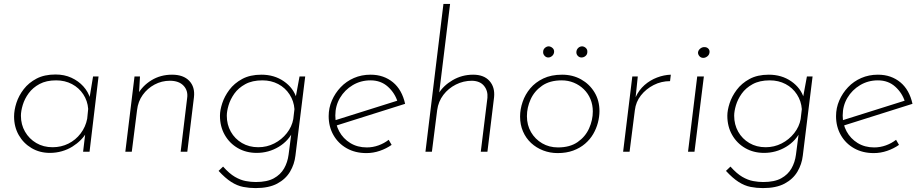

<svg xmlns="http://www.w3.org/2000/svg" viewBox="-20 -776 4723 982"><path d="M235 6Q183 6 141.5 -18.5Q100 -43 76 -85Q52 -127 52 -180Q52 -213 64 -250Q76 -287 101.5 -320Q127 -353 167 -374Q207 -395 264 -395Q309 -395 345 -378.5Q381 -362 406 -334.5Q431 -307 442 -271L435 -258L456 -385H484L438 0H405L419 -117L423 -100Q412 -79 393 -60Q374 -41 350 -26Q326 -11 296.5 -2.5Q267 6 235 6ZM249 -23Q293 -23 330 -41.5Q367 -60 392.5 -93.5Q418 -127 426 -169L431 -219Q428 -260 406 -293.5Q384 -327 348 -346Q312 -365 267 -365Q217 -365 182.5 -346.5Q148 -328 127 -299.5Q106 -271 96.5 -239.5Q87 -208 87 -184Q87 -139 108 -102.5Q129 -66 165.5 -44.5Q202 -23 249 -23Z M696 -385 690 -283 683 -291Q708 -337 754.5 -365.5Q801 -394 860 -394Q918 -394 948 -362.5Q978 -331 972 -279L938 0H904L937 -273Q943 -312 919 -337.5Q895 -363 849 -363Q807 -363 770.5 -343.5Q734 -324 710 -290.5Q686 -257 681 -213L654 0H621L668 -385Z M1287 186Q1255 186 1224 180Q1193 174 1162.5 154.5Q1132 135 1098 98L1121 76Q1153 112 1181.5 128.5Q1210 145 1237 150Q1264 155 1288 155Q1346 155 1380.5 136Q1415 117 1433 85.5Q1451 54 1456 15L1473 -116L1481 -109Q1457 -56 1405.5 -25Q1354 6 1293 6Q1239 6 1196.5 -18.5Q1154 -43 1129.5 -86Q1105 -129 1105 -184Q1105 -212 1116.5 -247.5Q1128 -283 1153 -316.5Q1178 -350 1218.5 -372Q1259 -394 1317 -394Q1383 -394 1432 -360Q1481 -326 1497 -273L1489 -260L1512 -385H1541L1491 20Q1486 64 1463.5 102Q1441 140 1398 163Q1355 186 1287 186ZM1322 -365Q1270 -365 1234.5 -345.5Q1199 -326 1178.5 -297Q1158 -268 1149 -237.5Q1140 -207 1140 -184Q1140 -139 1160.5 -102.5Q1181 -66 1217.5 -44.5Q1254 -23 1301 -23Q1345 -23 1383 -42.5Q1421 -62 1447 -95Q1473 -128 1480 -167L1486 -218Q1483 -259 1461 -293Q1439 -327 1403 -346Q1367 -365 1322 -365Z M1856 -22Q1887 -22 1916 -32.5Q1945 -43 1968 -61L1983 -35Q1956 -16 1922.5 -4.5Q1889 7 1854 7Q1797 7 1753.5 -17.5Q1710 -42 1685.5 -85Q1661 -128 1661 -182Q1661 -224 1677.5 -262Q1694 -300 1722.5 -330Q1751 -360 1790 -377Q1829 -394 1875 -394Q1910 -394 1938.5 -384Q1967 -374 1990 -355Q2013 -336 2028.5 -308.5Q2044 -281 2052 -245L1694 -132L1688 -159L2028 -266L2014 -254Q2000 -300 1964 -332.5Q1928 -365 1875 -365Q1825 -365 1784 -340.5Q1743 -316 1719 -275.5Q1695 -235 1695 -185Q1695 -141 1715 -104Q1735 -67 1771.5 -44.5Q1808 -22 1856 -22Z M2222 -296Q2247 -338 2295 -366Q2343 -394 2400 -394Q2455 -394 2483.5 -362Q2512 -330 2507 -279L2473 0H2439L2473 -276Q2476 -312 2455.5 -337Q2435 -362 2394 -363Q2350 -363 2311.5 -343.5Q2273 -324 2247.5 -290.5Q2222 -257 2216 -213L2189 0H2156L2248 -756H2282L2224 -283Z M2832 7Q2793 7 2758 -6.5Q2723 -20 2696.5 -44.5Q2670 -69 2655 -103.5Q2640 -138 2640 -180Q2640 -217 2653 -255Q2666 -293 2692 -324Q2718 -355 2758.5 -374.5Q2799 -394 2855 -394Q2909 -394 2952 -370Q2995 -346 3020.5 -304Q3046 -262 3046 -208Q3046 -179 3038 -148.5Q3030 -118 3014 -90.5Q2998 -63 2972.5 -41Q2947 -19 2912 -6Q2877 7 2832 7ZM2834 -22Q2895 -22 2934.5 -49.5Q2974 -77 2993 -119.5Q3012 -162 3012 -206Q3012 -240 3000 -269Q2988 -298 2966 -319.5Q2944 -341 2915 -353Q2886 -365 2853 -365Q2792 -365 2752.5 -337.5Q2713 -310 2694 -268Q2675 -226 2675 -182Q2675 -136 2696 -100Q2717 -64 2753 -43Q2789 -22 2834 -22ZM2758 -511Q2758 -523 2767 -531Q2776 -539 2787 -539Q2798 -538 2806.5 -530Q2815 -522 2814 -510Q2813 -498 2804 -490Q2795 -482 2784 -482Q2773 -482 2765 -491Q2757 -500 2758 -511ZM2928 -511Q2929 -523 2937.5 -531Q2946 -539 2958 -539Q2969 -538 2977 -530Q2985 -522 2984 -510Q2984 -498 2975 -490Q2966 -482 2954 -482Q2943 -482 2935 -490.5Q2927 -499 2928 -511Z M3242 -385 3231 -279Q3248 -316 3276.5 -341Q3305 -366 3340.5 -379.5Q3376 -393 3411 -394L3407 -361Q3362 -361 3323 -341Q3284 -321 3258 -288Q3232 -255 3227 -212L3200 0H3167L3214 -385Z M3546 -385H3580L3532 0H3499ZM3550 -507Q3551 -519 3561.5 -527.5Q3572 -536 3584 -535Q3595 -535 3602.5 -527.5Q3610 -520 3609 -509Q3608 -496 3598 -488Q3588 -480 3577 -480Q3565 -480 3557.5 -488.5Q3550 -497 3550 -507Z M3882 186Q3850 186 3819 180Q3788 174 3757.5 154.5Q3727 135 3693 98L3716 76Q3748 112 3776.5 128.5Q3805 145 3832 150Q3859 155 3883 155Q3941 155 3975.5 136Q4010 117 4028 85.5Q4046 54 4051 15L4068 -116L4076 -109Q4052 -56 4000.5 -25Q3949 6 3888 6Q3834 6 3791.5 -18.5Q3749 -43 3724.5 -86Q3700 -129 3700 -184Q3700 -212 3711.5 -247.5Q3723 -283 3748 -316.5Q3773 -350 3813.5 -372Q3854 -394 3912 -394Q3978 -394 4027 -360Q4076 -326 4092 -273L4084 -260L4107 -385H4136L4086 20Q4081 64 4058.5 102Q4036 140 3993 163Q3950 186 3882 186ZM3917 -365Q3865 -365 3829.5 -345.5Q3794 -326 3773.5 -297Q3753 -268 3744 -237.5Q3735 -207 3735 -184Q3735 -139 3755.5 -102.5Q3776 -66 3812.5 -44.5Q3849 -23 3896 -23Q3940 -23 3978 -42.5Q4016 -62 4042 -95Q4068 -128 4075 -167L4081 -218Q4078 -259 4056 -293Q4034 -327 3998 -346Q3962 -365 3917 -365Z M4451 -22Q4482 -22 4511 -32.5Q4540 -43 4563 -61L4578 -35Q4551 -16 4517.5 -4.5Q4484 7 4449 7Q4392 7 4348.5 -17.5Q4305 -42 4280.5 -85Q4256 -128 4256 -182Q4256 -224 4272.5 -262Q4289 -300 4317.5 -330Q4346 -360 4385 -377Q4424 -394 4470 -394Q4505 -394 4533.5 -384Q4562 -374 4585 -355Q4608 -336 4623.5 -308.5Q4639 -281 4647 -245L4289 -132L4283 -159L4623 -266L4609 -254Q4595 -300 4559 -332.5Q4523 -365 4470 -365Q4420 -365 4379 -340.5Q4338 -316 4314 -275.5Q4290 -235 4290 -185Q4290 -141 4310 -104Q4330 -67 4366.5 -44.5Q4403 -22 4451 -22Z"/></svg>

Font: Josefin Sans ExtraLight
Style: Italic
Weight: 250
Italic angle: -7°
Designer: Santiago Orozco
Foundry: Typemade
Version: Version 2.000